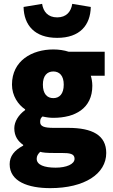

<svg xmlns="http://www.w3.org/2000/svg" viewBox="-20 -768 586 994"><path d="M240 206C418 206 530 132 530 24C530 -68 458 -106 333 -106H258C208 -106 188 -114 188 -136C188 -150 190 -156 200 -165C222 -160 240 -158 256 -158C368 -158 458 -206 458 -324C458 -344 454 -364 450 -376H522V-500H336C312 -508 284 -512 256 -512C146 -512 42 -454 42 -330C42 -272 74 -226 110 -202V-198C76 -174 54 -138 54 -104C54 -62 74 -36 100 -18V-14C54 10 30 41 30 82C30 172 126 206 240 206ZM256 -260C224 -260 202 -282 202 -330C202 -376 224 -398 256 -398C288 -398 310 -376 310 -330C310 -282 288 -260 256 -260ZM268 100C210 100 170 86 170 54C170 40 176 30 188 18C202 22 220 24 260 24H299C342 24 366 28 366 54C366 82 324 100 268 100ZM276 -572C394 -572 448 -638 450 -732L354 -748C348 -708 324 -678 276 -678C228 -678 204 -708 198 -748L102 -732C104 -638 159 -572 276 -572Z"/></svg>

Font: Source Sans Pro Black
Style: Regular
Weight: 900
Designer: Paul D. Hunt
Foundry: Adobe Systems Incorporated
Version: Version 3.006;hotconv 1.0.111;makeotfexe 2.5.65597